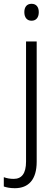

<svg xmlns="http://www.w3.org/2000/svg" viewBox="-56 -750 294 1010"><path d="M72 -686C72 -658 86 -641 110 -641C134 -641 148 -658 148 -686C148 -713 135 -730 110 -730C85 -730 72 -713 72 -686ZM22 240C94 240 137 195 137 101V-532H81V100C81 163 58 191 16 191C-3 191 -20 188 -36 182V231C-22 236 -3 240 22 240Z"/></svg>

Font: Noto Sans Devanagari SemiCondensed Light
Style: Regular
Weight: 300
Width: 4
Designer: Jelle Bosma - Monotype Design Team
Foundry: Monotype Imaging Inc.
Version: Version 2.004